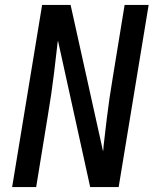

<svg xmlns="http://www.w3.org/2000/svg" viewBox="-20 -755 640 775"><path d="M29 0 150 -735H265L396 -144Q397 -150 397.5 -155Q398 -160 398 -165L411 -276Q416 -317 422 -358.5Q428 -400 435 -441L483 -735H580L459 0H344L214 -591Q213 -585 212 -580Q211 -575 211 -570L198 -459Q193 -418 187 -376.5Q181 -335 174 -294L126 0Z"/></svg>

Font: Iosevka Custom Medium Oblique
Style: Regular
Weight: 500
Italic angle: -9°
Designer: Belleve Invis
Foundry: Belleve Invis
Version: Version 27.0.1